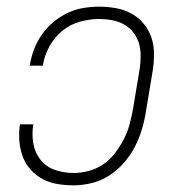

<svg xmlns="http://www.w3.org/2000/svg" viewBox="-20 -548 540 576"><path d="M201 8Q176 8 152 4Q128 0 107.5 -11Q87 -22 71.5 -39.5Q56 -57 48 -79Q40 -101 38 -125.5Q36 -150 40 -175H80Q75 -146 80 -117.5Q85 -89 102 -68Q119 -47 145.5 -38Q172 -29 201 -29Q224 -29 247.5 -35.5Q271 -42 291 -56Q311 -70 326 -90Q341 -110 352 -131.5Q363 -153 369 -176Q375 -199 379 -221L399 -341Q402 -361 402 -381Q402 -401 396.5 -419Q391 -437 379.5 -451.5Q368 -466 351.5 -475Q335 -484 316 -487.5Q297 -491 277 -491Q249 -491 220 -483Q191 -475 167.5 -456Q144 -437 129 -410Q114 -383 109 -355Q109 -354 109 -353Q109 -352 109 -351H69Q69 -352 69.5 -353.5Q70 -355 70 -356Q74 -379 83 -402Q92 -425 106.5 -445.5Q121 -466 141 -482.5Q161 -499 183.5 -509.5Q206 -520 230 -524Q254 -528 277 -528Q303 -528 328 -523.5Q353 -519 374 -507.5Q395 -496 410.5 -477.5Q426 -459 434 -436Q442 -413 442 -387Q442 -361 438 -335L418 -215Q414 -188 406 -161Q398 -134 385 -108.5Q372 -83 352.5 -60.5Q333 -38 308.5 -22Q284 -6 256 1Q228 8 201 8Z"/></svg>

Font: Iosevka SS04 XLt Obl
Style: Regular
Weight: 200
Italic angle: -9°
Monospace: yes
Designer: Belleve Invis
Foundry: Belleve Invis
Version: Version 19.0.0; ttfautohint (v1.8.4)